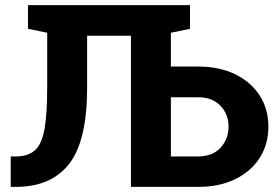

<svg xmlns="http://www.w3.org/2000/svg" viewBox="-20 -731 1088 751"><path d="M22 0V-119.1H41.5Q90.3 -119.1 117.2 -143.6Q144 -168 154.3 -227.3Q164.6 -286.6 164.6 -390.6V-603L89.4 -618.2V-710.9H723.1V-618.2L648.4 -603V-470.7H754.9Q837.9 -470.7 899.7 -440.7Q961.4 -410.6 995.6 -357.7Q1029.8 -304.7 1029.8 -235.8Q1029.8 -166.5 995.6 -113.3Q961.4 -60.1 899.7 -30Q837.9 0 754.9 0H492.2V-591.3H320.8V-390.6Q321.3 -182.1 251.2 -91.1Q181.2 0 42 0ZM648.4 -119.1H754.9Q811 -119.1 842.5 -153.1Q874 -187 874 -235.8Q874 -283.7 842.5 -317.1Q811 -350.6 754.9 -350.6H648.4Z"/></svg>

Font: Roboto Slab ExtraBold
Style: Regular
Weight: 800
Designer: Google
Version: Version 2.001; ttfautohint (v1.8.3)